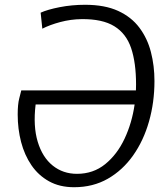

<svg xmlns="http://www.w3.org/2000/svg" viewBox="-20 -775 696 803"><path d="M290 8Q229.5 8 185 -16.8Q140.5 -41.5 111.5 -84Q82.5 -126.5 68.2 -181.2Q54 -236 54 -296Q54 -339 60.5 -363.5Q67 -388 69 -397H548.5Q549 -409.5 549 -422Q549 -512.5 528.5 -573.5Q508 -634.5 458.2 -665.2Q408.5 -696 321 -695Q276 -694.5 232 -682.8Q188 -671 157 -655L150 -722Q178.5 -735 229.5 -745Q280.5 -755 336 -755Q418 -755 473.8 -729.5Q529.5 -704 563 -659.2Q596.5 -614.5 611.2 -557.2Q626 -500 626 -436Q626 -347 603.2 -267Q580.5 -187 536.8 -125Q493 -63 431 -27.5Q369 8 290 8ZM302 -48Q370 -48 420 -88.5Q470 -129 501 -195Q532 -261 543 -338H129Q118 -247 137.8 -182Q157.5 -117 200.5 -82.5Q243.5 -48 302 -48Z"/></svg>

Font: Merriweather Sans Light
Style: Italic
Weight: 300
Italic angle: -7.5°
Designer: Eben Sorkin
Foundry: Eben Sorkin
Version: Version 2.001; ttfautohint (v1.8.3)